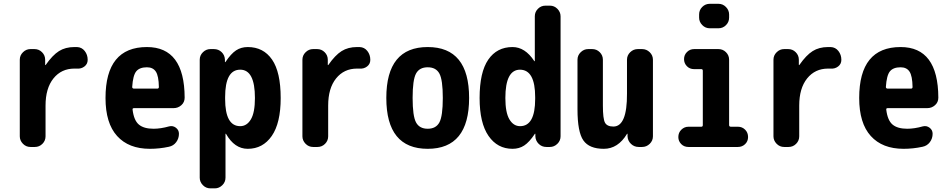

<svg xmlns="http://www.w3.org/2000/svg" viewBox="-20 -780 5040 1019"><path d="M388.7 -530.3Q414.1 -529.3 429.7 -509.3Q445.3 -489.3 445.3 -462.9V-461.9Q445.3 -440.4 428.2 -427.2Q411.1 -414.1 388.7 -416H375Q305.7 -416 263.7 -363.8Q221.7 -311.5 221.7 -219.7V-56.6Q221.7 -33.2 205.1 -16.6Q188.5 0 165 0H141.6Q118.2 0 101.6 -17.1Q85 -34.2 85 -56.6V-462.9Q85 -486.3 102.1 -502.9Q119.1 -519.5 141.6 -519.5H163.1Q186.5 -519.5 203.1 -502.9Q219.7 -486.3 219.7 -462.9V-435.5Q219.7 -434.6 220.7 -434.6Q222.7 -434.6 222.7 -435.5Q258.8 -487.3 293 -508.8Q327.1 -530.3 375 -530.3Z M814.5 -309.6Q823.2 -309.6 823.2 -318.4Q822.3 -377 807.1 -399.9Q792 -422.9 759.8 -422.9Q720.7 -422.9 703.1 -401.4Q685.5 -379.9 681.6 -318.4Q681.6 -310.5 690.4 -309.6ZM759.8 -530.3Q959 -530.3 960 -261.7Q960 -237.3 942.4 -221.7Q924.8 -206.1 901.4 -206.1H691.4Q682.6 -206.1 683.6 -198.2Q690.4 -141.6 716.8 -119.1Q743.2 -96.7 794.9 -96.7Q833 -96.7 877.9 -109.4Q897.5 -114.3 913.6 -102.1Q929.7 -89.8 929.7 -70.3Q929.7 -44.9 915 -25.4Q900.4 -5.9 876 -1Q826.2 9.8 775.4 9.8Q663.1 9.8 601.6 -58.1Q540 -126 540 -259.8Q540 -530.3 759.8 -530.3Z M1254.9 -110.4Q1290 -110.4 1311.5 -146.5Q1333 -182.6 1333 -259.8Q1333 -410.2 1254.9 -410.2Q1174.8 -410.2 1174.8 -264.6V-254.9Q1174.8 -110.4 1254.9 -110.4ZM1294.9 -530.3Q1377.9 -530.3 1423.8 -463.9Q1469.7 -397.5 1469.7 -259.8Q1469.7 -127 1422.4 -58.6Q1375 9.8 1294.9 9.8Q1224.6 9.8 1179.7 -69.3Q1179.7 -70.3 1177.7 -70.3Q1176.8 -70.3 1176.8 -69.3V163.1Q1176.8 186.5 1159.7 203.1Q1142.6 219.7 1120.1 219.7H1096.7Q1073.2 219.7 1056.6 202.6Q1040 185.5 1040 163.1V-462.9Q1040 -486.3 1057.1 -502.9Q1074.2 -519.5 1096.7 -519.5H1115.2Q1139.6 -519.5 1156.2 -503.4Q1172.9 -487.3 1173.8 -462.9V-451.2Q1173.8 -450.2 1174.8 -450.2Q1176.8 -450.2 1176.8 -451.2Q1206.1 -495.1 1232.9 -512.7Q1259.8 -530.3 1294.9 -530.3Z M1888.7 -530.3Q1914.1 -529.3 1929.7 -509.3Q1945.3 -489.3 1945.3 -462.9V-461.9Q1945.3 -440.4 1928.2 -427.2Q1911.1 -414.1 1888.7 -416H1875Q1805.7 -416 1763.7 -363.8Q1721.7 -311.5 1721.7 -219.7V-56.6Q1721.7 -33.2 1705.1 -16.6Q1688.5 0 1665 0H1641.6Q1618.2 0 1601.6 -17.1Q1585 -34.2 1585 -56.6V-462.9Q1585 -486.3 1602.1 -502.9Q1619.1 -519.5 1641.6 -519.5H1663.1Q1686.5 -519.5 1703.1 -502.9Q1719.7 -486.3 1719.7 -462.9V-435.5Q1719.7 -434.6 1720.7 -434.6Q1722.7 -434.6 1722.7 -435.5Q1758.8 -487.3 1793 -508.8Q1827.1 -530.3 1875 -530.3Z M2188 -130.4Q2206.1 -96.7 2250 -96.7Q2293.9 -96.7 2312 -130.4Q2330.1 -164.1 2330.1 -260.3Q2330.1 -356.4 2312 -389.6Q2293.9 -422.9 2250 -422.9Q2206.1 -422.9 2188 -389.6Q2169.9 -356.4 2169.9 -260.3Q2169.9 -164.1 2188 -130.4ZM2030.3 -260.3Q2030.3 -530.3 2250 -530.3Q2469.7 -530.3 2469.7 -260.3Q2469.7 9.8 2250 9.8Q2030.3 9.8 2030.3 -260.3Z M2820.3 -254.9V-264.6Q2820.3 -409.2 2740.2 -410.2Q2662.1 -410.2 2662.1 -259.8Q2662.1 -182.6 2683.6 -146.5Q2705.1 -110.4 2740.2 -110.4Q2820.3 -110.4 2820.3 -254.9ZM2898.4 -750Q2921.9 -750 2938.5 -732.9Q2955.1 -715.8 2955.1 -693.4V-56.6Q2955.1 -33.2 2938 -16.6Q2920.9 0 2898.4 0H2879.9Q2855.5 0 2838.9 -16.6Q2822.3 -33.2 2821.3 -56.6V-69.3Q2821.3 -70.3 2820.3 -70.3Q2818.4 -70.3 2818.4 -69.3Q2789.1 -25.4 2762.2 -7.8Q2735.4 9.8 2700.2 9.8Q2620.1 9.8 2572.8 -58.6Q2525.4 -127 2525.4 -259.8Q2525.4 -396.5 2571.3 -463.4Q2617.2 -530.3 2700.2 -530.3Q2766.6 -530.3 2815.4 -456.1Q2815.4 -455.1 2817.4 -455.1Q2818.4 -455.1 2818.4 -456.1V-693.4Q2818.4 -716.8 2835 -733.4Q2851.6 -750 2875 -750Z M3387.7 -519.5Q3411.1 -519.5 3428.2 -502.9Q3445.3 -486.3 3445.3 -462.9V-56.6Q3445.3 -33.2 3428.2 -16.6Q3411.1 0 3387.7 0H3370.1Q3345.7 0 3328.6 -16.6Q3311.5 -33.2 3310.5 -56.6V-69.3Q3310.5 -70.3 3309.6 -70.3Q3307.6 -70.3 3307.6 -69.3Q3259.8 9.8 3184.6 9.8Q3107.4 9.8 3076.2 -34.7Q3044.9 -79.1 3044.9 -200.2V-462.9Q3044.9 -486.3 3062 -502.9Q3079.1 -519.5 3101.6 -519.5H3123Q3146.5 -519.5 3163.1 -502.9Q3179.7 -486.3 3179.7 -462.9V-219.7Q3179.7 -149.4 3190.9 -128.9Q3202.1 -108.4 3235.4 -108.4Q3308.6 -108.4 3307.6 -283.2V-462.9Q3307.6 -486.3 3324.7 -502.9Q3341.8 -519.5 3365.2 -519.5Z M3896.5 -107.4Q3918.9 -107.4 3934.6 -91.8Q3950.2 -76.2 3950.2 -52.7Q3950.2 -30.3 3934.6 -15.1Q3918.9 0 3896.5 0H3633.8Q3610.4 0 3595.2 -15.6Q3580.1 -31.2 3580.1 -52.7Q3580.1 -76.2 3596.2 -91.8Q3612.3 -107.4 3633.8 -107.4H3702.1Q3710 -107.4 3710 -116.2V-404.3Q3710 -413.1 3702.1 -413.1H3664.1Q3640.6 -413.1 3625.5 -428.7Q3610.4 -444.3 3610.4 -466.3Q3610.4 -488.3 3626 -503.9Q3641.6 -519.5 3664.1 -519.5H3793Q3816.4 -519.5 3833 -502.9Q3849.6 -486.3 3849.6 -462.9V-116.2Q3849.6 -107.4 3859.4 -107.4ZM3747.1 -759.8H3793Q3816.4 -759.8 3833 -742.7Q3849.6 -725.6 3849.6 -703.1V-686.5Q3849.6 -663.1 3833 -646.5Q3816.4 -629.9 3793 -629.9H3747.1Q3723.6 -629.9 3707 -647Q3690.4 -664.1 3690.4 -686.5V-703.1Q3690.4 -726.6 3707 -743.2Q3723.6 -759.8 3747.1 -759.8Z M4388.7 -530.3Q4414.1 -529.3 4429.7 -509.3Q4445.3 -489.3 4445.3 -462.9V-461.9Q4445.3 -440.4 4428.2 -427.2Q4411.1 -414.1 4388.7 -416H4375Q4305.7 -416 4263.7 -363.8Q4221.7 -311.5 4221.7 -219.7V-56.6Q4221.7 -33.2 4205.1 -16.6Q4188.5 0 4165 0H4141.6Q4118.2 0 4101.6 -17.1Q4085 -34.2 4085 -56.6V-462.9Q4085 -486.3 4102.1 -502.9Q4119.1 -519.5 4141.6 -519.5H4163.1Q4186.5 -519.5 4203.1 -502.9Q4219.7 -486.3 4219.7 -462.9V-435.5Q4219.7 -434.6 4220.7 -434.6Q4222.7 -434.6 4222.7 -435.5Q4258.8 -487.3 4293 -508.8Q4327.1 -530.3 4375 -530.3Z M4814.5 -309.6Q4823.2 -309.6 4823.2 -318.4Q4822.3 -377 4807.1 -399.9Q4792 -422.9 4759.8 -422.9Q4720.7 -422.9 4703.1 -401.4Q4685.5 -379.9 4681.6 -318.4Q4681.6 -310.5 4690.4 -309.6ZM4759.8 -530.3Q4959 -530.3 4960 -261.7Q4960 -237.3 4942.4 -221.7Q4924.8 -206.1 4901.4 -206.1H4691.4Q4682.6 -206.1 4683.6 -198.2Q4690.4 -141.6 4716.8 -119.1Q4743.2 -96.7 4794.9 -96.7Q4833 -96.7 4877.9 -109.4Q4897.5 -114.3 4913.6 -102.1Q4929.7 -89.8 4929.7 -70.3Q4929.7 -44.9 4915 -25.4Q4900.4 -5.9 4876 -1Q4826.2 9.8 4775.4 9.8Q4663.1 9.8 4601.6 -58.1Q4540 -126 4540 -259.8Q4540 -530.3 4759.8 -530.3Z"/></svg>

Font: Rounded Mgen+ 1m bold
Style: Bold
Weight: 700
Designer: [Source Han Sans]
Ryoko NISHIZUKA  (kana & ideographs); Paul D. Hunt (Latin, Greek & Cyrillic); Wenlong ZHANG  (bopomofo
Version: Version 1.059.20150602